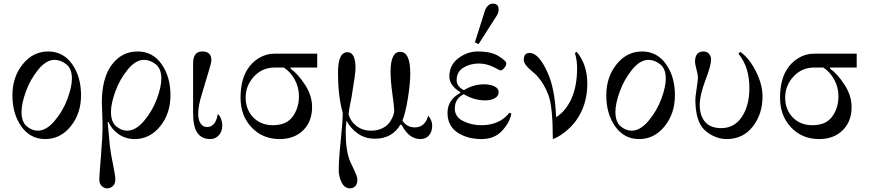

<svg xmlns="http://www.w3.org/2000/svg" viewBox="-20 -750 4766 1052"><path d="M187 -34Q234 -34 279.5 -88Q325 -142 349.5 -208Q374 -274 374 -319Q374 -374 343 -398Q312 -422 279 -422Q233 -422 189.5 -368.5Q146 -315 122 -249Q98 -183 98 -137Q98 -82 126.5 -58Q155 -34 187 -34ZM228 12Q146 12 97 -57Q48 -126 48 -228Q48 -328 104.5 -398Q161 -468 244 -468Q326 -468 375 -399Q424 -330 424 -228Q424 -128 367.5 -58Q311 12 228 12Z M677 -34Q724 -34 769.5 -88Q815 -142 839.5 -208Q864 -274 864 -319Q864 -374 833 -398Q802 -422 769 -422Q723 -422 679.5 -368.5Q636 -315 612 -249Q588 -183 588 -137Q588 -82 616.5 -58Q645 -34 677 -34ZM718 12Q668 12 629 -15.5Q590 -43 575 -82L570 -80L576 -15Q581 50 588 92Q590 106 601 160Q612 214 612 232Q612 257 598.5 269.5Q585 282 568 282Q551 282 537.5 269.5Q524 257 524 232Q524 215 533 106.5Q542 -2 542 -62Q542 -82 540 -134.5Q538 -187 538 -188Q538 -322 592.5 -395Q647 -468 734 -468Q816 -468 865 -399Q914 -330 914 -228Q914 -128 857.5 -58Q801 12 718 12Z M1088 -468Q1138 -468 1138 -421Q1138 -406 1126 -368L1085 -231Q1066 -170 1066 -126Q1066 -93 1079 -73.5Q1092 -54 1114 -54Q1162 -54 1173 -125Q1184 -118 1191 -99Q1198 -80 1198 -66Q1198 -29 1180 -10Q1161 12 1132 12Q1085 12 1061.5 -22Q1038 -56 1038 -130V-403Q1038 -468 1088 -468Z M1718 -456V-380H1572V-374Q1612 -346 1651 -286Q1690 -226 1690 -164Q1690 -84 1641 -36Q1592 12 1512 12Q1419 12 1358.5 -52Q1298 -116 1298 -214Q1298 -309 1334 -367Q1358 -407 1398 -431.5Q1438 -456 1485 -456ZM1475 -64Q1550 -64 1584 -111.5Q1618 -159 1618 -222Q1618 -272 1594.5 -314.5Q1571 -357 1535 -380H1485Q1417 -380 1371.5 -330.5Q1326 -281 1326 -216Q1326 -150 1367.5 -107Q1409 -64 1475 -64Z M1836 183Q1836 126 1847 19Q1858 -88 1858 -132Q1832 -220 1832 -354Q1832 -464 1884 -464Q1928 -464 1928 -376Q1928 -348 1906 -216Q1904 -205 1898 -176Q1892 -147 1890 -125Q1900 -85 1933.5 -59.5Q1967 -34 2013 -34Q2049 -34 2075.5 -47.5Q2102 -61 2115 -80Q2128 -99 2134 -115.5Q2140 -132 2140 -144Q2140 -163 2129 -242Q2120 -309 2120 -356Q2120 -466 2172 -466Q2228 -466 2228 -348Q2228 -296 2215.5 -215.5Q2203 -135 2185 -89Q2209 -52 2253 -52Q2284 -52 2302.5 -71.5Q2321 -91 2326 -117Q2348 -90 2348 -62Q2348 -29 2331 -8.5Q2314 12 2283 12Q2220 12 2180 -67L2173 -66Q2128 10 2034 10Q1980 10 1939.5 -19Q1899 -48 1879 -89Q1874 -57 1874 -30Q1874 79 1899 136Q1905 149 1916.5 173Q1928 197 1933 210.5Q1938 224 1938 236Q1938 258 1926.5 270Q1915 282 1898 282Q1868 282 1852 250Q1836 218 1836 183Z M2680 -730Q2712 -730 2712 -699Q2712 -688 2709 -679Q2706 -670 2701 -663Q2696 -656 2690 -646L2602 -508L2582 -518L2632 -676Q2637 -693 2641.5 -702.5Q2646 -712 2656 -721Q2666 -730 2680 -730ZM2432 -132Q2432 -203 2502 -241V-245Q2442 -282 2442 -331Q2442 -393 2491 -430.5Q2540 -468 2598 -468Q2672 -468 2713 -442Q2754 -416 2754 -403Q2754 -390 2742.5 -377Q2731 -364 2722 -364Q2720 -364 2690 -380Q2646 -402 2605 -402Q2555 -402 2518.5 -379Q2482 -356 2482 -311Q2482 -276 2522 -256Q2573 -288 2633 -288Q2666 -288 2689 -277Q2712 -266 2712 -245Q2712 -223 2690.5 -211.5Q2669 -200 2639 -200Q2577 -200 2521 -234Q2472 -210 2472 -155Q2472 -110 2517 -87Q2562 -64 2618 -64Q2717 -64 2771 -132L2782 -128Q2774 -81 2732 -34.5Q2690 12 2618 12Q2541 12 2486.5 -24Q2432 -60 2432 -132Z M2882 -460Q2932 -460 2980 -353Q3021 -264 3027 -108Q3078 -139 3110 -207Q3142 -277 3142 -376Q3142 -420 3130 -460L3140 -466Q3198 -396 3198 -292Q3198 -173 3134 -86Q3109 -53 3074 -25.5Q3039 2 3009 12Q3009 -161 2986 -226Q2963 -290 2922 -335Q2916 -342 2894.5 -360Q2873 -378 2861.5 -393Q2850 -408 2850 -423Q2850 -460 2882 -460Z M3441 -34Q3488 -34 3533.5 -88Q3579 -142 3603.5 -208Q3628 -274 3628 -319Q3628 -374 3597 -398Q3566 -422 3533 -422Q3487 -422 3443.5 -368.5Q3400 -315 3376 -249Q3352 -183 3352 -137Q3352 -82 3380.5 -58Q3409 -34 3441 -34ZM3482 12Q3400 12 3351 -57Q3302 -126 3302 -228Q3302 -328 3358.5 -398Q3415 -468 3498 -468Q3580 -468 3629 -399Q3678 -330 3678 -228Q3678 -128 3621.5 -58Q3565 12 3482 12Z M3834 -468Q3855 -468 3865.5 -454.5Q3876 -441 3876 -424Q3876 -391 3846 -313Q3814 -229 3814 -174Q3814 -117 3843 -82.5Q3872 -48 3932 -48Q4004 -48 4045 -110Q4086 -172 4086 -268Q4086 -383 4026 -456L4036 -466Q4085 -432 4121.5 -359.5Q4158 -287 4158 -221Q4158 -125 4104.5 -56.5Q4051 12 3961 12Q3922 12 3883.5 -7.5Q3845 -27 3824 -57Q3790 -107 3790 -207Q3790 -218 3797 -265Q3804 -312 3804 -321Q3804 -342 3797 -366Q3788 -402 3788 -410Q3788 -468 3834 -468Z M4674 -456V-380H4528V-374Q4568 -346 4607 -286Q4646 -226 4646 -164Q4646 -84 4597 -36Q4548 12 4468 12Q4375 12 4314.5 -52Q4254 -116 4254 -214Q4254 -309 4290 -367Q4314 -407 4354 -431.5Q4394 -456 4441 -456ZM4431 -64Q4506 -64 4540 -111.5Q4574 -159 4574 -222Q4574 -272 4550.5 -314.5Q4527 -357 4491 -380H4441Q4373 -380 4327.5 -330.5Q4282 -281 4282 -216Q4282 -150 4323.5 -107Q4365 -64 4431 -64Z"/></svg>

Font: Old Standard TT
Style: Regular
Weight: 400
Designer: Alexey Kryukov <alexios@thessalonica.org.ru>
Version: Version 1.0